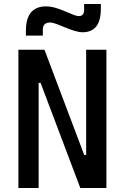

<svg xmlns="http://www.w3.org/2000/svg" viewBox="-20 -943 626 963"><path d="M382.8 0H513.7V-693.4H412.1V-166H402.3L203.1 -693.4H72.3V0H173.8V-527.3H183.6ZM109.9 -764.6H194.8V-793.9C194.8 -818.4 207 -830.1 231 -830.1C247.6 -830.1 272 -819.8 299.8 -808.1C341.8 -790.5 372.1 -781.2 394 -781.2C455.1 -781.2 485.8 -820.3 485.8 -898.4V-922.9H401.9V-893.6C401.9 -872.6 393.1 -862.3 375.5 -862.3C359.4 -862.3 342.3 -871.6 304.2 -887.2C266.6 -902.8 238.8 -911.1 212.4 -911.1C144 -911.1 109.9 -870.6 109.9 -789.1Z"/></svg>

Font: CaskaydiaCove Nerd Font
Style: Regular
Weight: 400
Designer: Aaron Bell
Foundry: Saja Typeworks
Version: Version 2111.1;Nerd Fonts 2.3.3